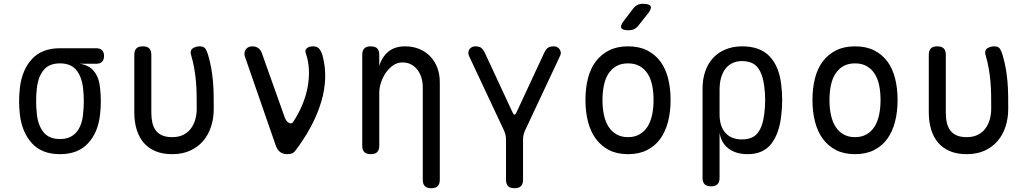

<svg xmlns="http://www.w3.org/2000/svg" viewBox="-20 -805 5440 1015"><path d="M489 -468H401Q451 -461 477.5 -427.5Q504 -394 509 -340Q513 -305 513 -270Q513 -235 509 -200Q499 -106 446 -48Q393 10 297 10Q201 10 148.5 -48Q96 -106 85 -200Q81 -235 81 -270Q81 -305 85 -340Q96 -435 148.5 -492.5Q201 -550 297 -550H489Q509 -550 519.5 -539.5Q530 -529 530 -509Q530 -489 519.5 -478.5Q509 -468 489 -468ZM297 -70Q326 -70 347 -79Q368 -88 383 -105Q398 -122 407 -146Q416 -170 419 -200Q423 -235 423 -270Q423 -305 419 -340Q412 -400 383 -435Q354 -470 297 -470Q240 -470 211 -435Q182 -400 175 -340Q171 -305 171 -270Q171 -235 175 -200Q182 -140 211 -105Q240 -70 297 -70Z M690 -515Q690 -538 701 -549Q712 -560 735 -560Q758 -560 769 -549Q780 -538 780 -515V-210Q780 -180 785.5 -156Q791 -132 804 -115Q817 -98 838 -89Q859 -80 890 -80Q925 -80 949.5 -92.5Q974 -105 989.5 -126Q1005 -147 1012.5 -174Q1020 -201 1020 -230Q1020 -269 1019.5 -304Q1019 -339 1016 -373.5Q1013 -408 1007 -442.5Q1001 -477 990 -515Q989 -518 988.5 -521Q988 -524 988 -527Q988 -545 1004 -552.5Q1020 -560 1035 -560Q1058 -560 1066 -547.5Q1074 -535 1080 -515Q1091 -478 1097 -443Q1103 -408 1106 -373.5Q1109 -339 1109.5 -303.5Q1110 -268 1110 -230Q1110 -180 1096 -136.5Q1082 -93 1054.5 -60.5Q1027 -28 986 -9Q945 10 890 10Q839 10 801.5 -6Q764 -22 739.5 -50.5Q715 -79 702.5 -120Q690 -161 690 -210Z M1437 -38 1274 -508Q1271 -518 1272.5 -527Q1274 -536 1279 -543.5Q1284 -551 1293 -555.5Q1302 -560 1314 -560Q1332 -560 1345 -551Q1358 -542 1364 -525L1485 -185Q1493 -163 1507.5 -155.5Q1522 -148 1530 -161Q1558 -203 1577.5 -249.5Q1597 -296 1606 -343Q1615 -390 1613 -436.5Q1611 -483 1596 -525Q1593 -534 1595.5 -540.5Q1598 -547 1604 -551.5Q1610 -556 1618.5 -558Q1627 -560 1636 -560Q1659 -560 1670 -544Q1681 -528 1686 -508Q1701 -450 1699 -391Q1697 -332 1680 -273Q1663 -214 1633.5 -155Q1604 -96 1563 -38Q1549 -18 1537.5 -4Q1526 10 1500 10Q1475 10 1460 -2Q1445 -14 1437 -38Z M1985 -316V-35Q1985 -12 1974 -1Q1963 10 1940 10Q1917 10 1906 -1Q1895 -12 1895 -35V-515Q1895 -538 1906 -549Q1917 -560 1940 -560Q1963 -560 1974 -549Q1985 -538 1985 -515V-456Q1999 -504 2033 -532Q2067 -560 2122 -560Q2162 -560 2195.5 -546.5Q2229 -533 2253.5 -508Q2278 -483 2291.5 -448Q2305 -413 2305 -370V145Q2305 168 2294 179Q2283 190 2260 190Q2237 190 2226 179Q2215 168 2215 145V-344Q2215 -370 2208 -393.5Q2201 -417 2187.5 -435Q2174 -453 2154 -464Q2134 -475 2107 -475Q2080 -475 2057.5 -459Q2035 -443 2019 -419.5Q2003 -396 1994 -368Q1985 -340 1985 -316Z M2700 190Q2677 190 2666 179Q2655 168 2655 145V-68Q2655 -81 2652 -93Q2649 -105 2644 -116L2459 -510Q2455 -520 2456 -529Q2457 -538 2462 -545Q2467 -552 2475 -556Q2483 -560 2491 -560Q2510 -560 2521 -554Q2532 -548 2543 -526L2690 -210Q2695 -199 2700 -199Q2705 -199 2710 -210L2857 -526Q2868 -548 2879 -554Q2890 -560 2909 -560Q2917 -560 2925 -556Q2933 -552 2938 -545Q2943 -538 2944.5 -529Q2946 -520 2941 -510L2756 -116Q2751 -105 2748 -93Q2745 -81 2745 -68V145Q2745 168 2734 179Q2723 190 2700 190Z M3300 10Q3242 10 3200 -11.5Q3158 -33 3130 -71Q3102 -109 3088.5 -161.5Q3075 -214 3075 -276Q3075 -338 3088 -390Q3101 -442 3129 -479.5Q3157 -517 3199.5 -538.5Q3242 -560 3300 -560Q3359 -560 3401.5 -538.5Q3444 -517 3471.5 -479.5Q3499 -442 3512 -390Q3525 -338 3525 -276Q3525 -214 3511.5 -161.5Q3498 -109 3470.5 -71Q3443 -33 3400.5 -11.5Q3358 10 3300 10ZM3300 -80Q3335 -80 3360.5 -94.5Q3386 -109 3402.5 -134.5Q3419 -160 3427 -196.5Q3435 -233 3435 -276Q3435 -319 3427.5 -354.5Q3420 -390 3403.5 -415.5Q3387 -441 3361.5 -455.5Q3336 -470 3300 -470Q3264 -470 3238.5 -455.5Q3213 -441 3196.5 -415.5Q3180 -390 3172.5 -354Q3165 -318 3165 -275Q3165 -232 3173 -196Q3181 -160 3197.5 -134.5Q3214 -109 3239.5 -94.5Q3265 -80 3300 -80ZM3355 -670Q3345 -657 3332 -651Q3319 -645 3303 -645Q3271 -645 3264.5 -657Q3258 -669 3278 -695L3326 -758Q3336 -772 3349 -778.5Q3362 -785 3379 -785Q3413 -785 3419.5 -772Q3426 -759 3405 -733Z M3739 180Q3716 180 3705 169Q3694 158 3694 135V-336Q3694 -387 3708.5 -428.5Q3723 -470 3750 -499Q3777 -528 3816 -544Q3855 -560 3903 -560Q4000 -560 4050 -505.5Q4100 -451 4110 -356Q4115 -316 4115 -275.5Q4115 -235 4110 -195Q4100 -100 4057.5 -45Q4015 10 3932 10Q3870 10 3830.5 -20.5Q3791 -51 3784 -105V135Q3784 158 3773 169Q3762 180 3739 180ZM3902 -68Q3959 -68 3985.5 -102Q4012 -136 4020 -200Q4025 -238 4025 -275.5Q4025 -313 4020 -350Q4012 -414 3985.5 -448Q3959 -482 3902 -482Q3874 -482 3852 -471.5Q3830 -461 3815 -441.5Q3800 -422 3792 -394Q3784 -366 3784 -330V-200Q3784 -137 3815 -102.5Q3846 -68 3902 -68Z M4500 10Q4442 10 4400 -11.5Q4358 -33 4330 -71Q4302 -109 4288.5 -161.5Q4275 -214 4275 -276Q4275 -338 4288 -390Q4301 -442 4329 -479.5Q4357 -517 4399.5 -538.5Q4442 -560 4500 -560Q4559 -560 4601.5 -538.5Q4644 -517 4671.5 -479.5Q4699 -442 4712 -390Q4725 -338 4725 -276Q4725 -214 4711.5 -161.5Q4698 -109 4670.5 -71Q4643 -33 4600.5 -11.5Q4558 10 4500 10ZM4500 -80Q4535 -80 4560.5 -94.5Q4586 -109 4602.5 -134.5Q4619 -160 4627 -196.5Q4635 -233 4635 -276Q4635 -319 4627.5 -354.5Q4620 -390 4603.5 -415.5Q4587 -441 4561.5 -455.5Q4536 -470 4500 -470Q4464 -470 4438.5 -455.5Q4413 -441 4396.5 -415.5Q4380 -390 4372.5 -354Q4365 -318 4365 -275Q4365 -232 4373 -196Q4381 -160 4397.5 -134.5Q4414 -109 4439.5 -94.5Q4465 -80 4500 -80Z M4890 -515Q4890 -538 4901 -549Q4912 -560 4935 -560Q4958 -560 4969 -549Q4980 -538 4980 -515V-210Q4980 -180 4985.5 -156Q4991 -132 5004 -115Q5017 -98 5038 -89Q5059 -80 5090 -80Q5125 -80 5149.5 -92.5Q5174 -105 5189.5 -126Q5205 -147 5212.5 -174Q5220 -201 5220 -230Q5220 -269 5219.5 -304Q5219 -339 5216 -373.5Q5213 -408 5207 -442.5Q5201 -477 5190 -515Q5189 -518 5188.5 -521Q5188 -524 5188 -527Q5188 -545 5204 -552.5Q5220 -560 5235 -560Q5258 -560 5266 -547.5Q5274 -535 5280 -515Q5291 -478 5297 -443Q5303 -408 5306 -373.5Q5309 -339 5309.5 -303.5Q5310 -268 5310 -230Q5310 -180 5296 -136.5Q5282 -93 5254.5 -60.5Q5227 -28 5186 -9Q5145 10 5090 10Q5039 10 5001.5 -6Q4964 -22 4939.5 -50.5Q4915 -79 4902.5 -120Q4890 -161 4890 -210Z"/></svg>

Font: Maple Mono NL
Style: Regular
Weight: 400
Monospace: yes
Designer: subframe7536
Version: Version 7.000